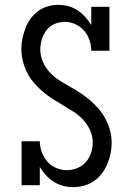

<svg xmlns="http://www.w3.org/2000/svg" viewBox="-20 -763 540 791"><path d="M281 8Q260 8 239.5 2.5Q219 -3 201 -14.5Q183 -26 169 -41.5Q155 -57 144 -75V0H69V-181H144Q144 -158 152 -136.5Q160 -115 174.5 -98Q189 -81 210.5 -71.5Q232 -62 254 -62Q276 -62 297 -70Q318 -78 333 -94.5Q348 -111 355 -132.5Q362 -154 362 -176Q362 -202 351.5 -225.5Q341 -249 324 -268Q307 -287 285.5 -301Q264 -315 242 -328Q220 -341 198.5 -354.5Q177 -368 157.5 -384.5Q138 -401 121 -420.5Q104 -440 92.5 -462.5Q81 -485 74.5 -510Q68 -535 68 -561Q68 -583 72.5 -604.5Q77 -626 85 -647Q93 -668 106 -686Q119 -704 136.5 -717Q154 -730 176 -736.5Q198 -743 220 -743Q241 -743 261.5 -737.5Q282 -732 299.5 -720.5Q317 -709 331 -693.5Q345 -678 356 -660V-735H431V-554H356Q356 -576 348.5 -598Q341 -620 326 -637Q311 -654 290 -663.5Q269 -673 247 -673Q225 -673 205 -664.5Q185 -656 172 -639Q159 -622 152.5 -601.5Q146 -581 146 -559Q146 -534 156 -510Q166 -486 183 -467Q200 -448 221.5 -434Q243 -420 265.5 -407.5Q288 -395 309.5 -381Q331 -367 350.5 -350.5Q370 -334 386.5 -314.5Q403 -295 415 -272.5Q427 -250 433.5 -225Q440 -200 440 -175Q440 -152 435.5 -130Q431 -108 422 -87Q413 -66 399 -47.5Q385 -29 366.5 -16.5Q348 -4 326 2Q304 8 281 8Z"/></svg>

Font: Iosevka Curly Slab
Style: Regular
Weight: 400
Monospace: yes
Designer: Belleve Invis
Foundry: Belleve Invis
Version: Version 22.1.2; ttfautohint (v1.8.4)